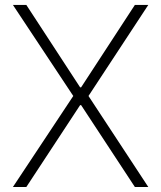

<svg xmlns="http://www.w3.org/2000/svg" viewBox="-20 -747 644 767"><path d="M85.2 -727.3H31.6L272.7 -363.6L31.6 0H85.2L300.1 -327.1H304L518.8 0H572.4L333.5 -363.6L572.4 -727.3H518.8L304 -398.1H300.1Z"/></svg>

Font: Karasuma Gothic
Style: Thin
Weight: 200
Designer: Rasmus Andersson / Ryoko Ishizuka
Foundry: rsms
Version: Version 1.00